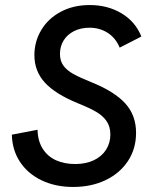

<svg xmlns="http://www.w3.org/2000/svg" viewBox="-20 -730 608 762"><path d="M27 -195.5 129 -215Q130 -170.5 149.5 -139.8Q169 -109 202.2 -94Q235.5 -79 278 -79Q321 -79 352.8 -94.2Q384.5 -109.5 401.2 -136.2Q418 -163 418 -196Q418 -227.5 403 -249.2Q388 -271 361.2 -286.5Q334.5 -302 289.5 -320Q200 -356.5 158.2 -402Q116.5 -447.5 116.5 -511Q116.5 -565 143.8 -610.8Q171 -656.5 221 -683.2Q271 -710 336 -710Q407.5 -710 462.5 -677Q517.5 -644 541 -585L455 -541Q439 -579.5 407.2 -599.8Q375.5 -620 335.5 -620Q300.5 -620 273.8 -606.5Q247 -593 232.5 -569.5Q218 -546 218 -516Q218 -488.5 231.5 -469.8Q245 -451 271 -436.5Q297 -422 345.5 -402.5Q434.5 -366.5 477.2 -319.5Q520 -272.5 520 -203Q520 -140 488 -91.2Q456 -42.5 399.2 -15.2Q342.5 12 270.5 12Q200.5 12 145.8 -14Q91 -40 59.8 -87Q28.5 -134 27 -195.5Z"/></svg>

Font: HK Grotesk Medium
Style: Italic
Weight: 500
Italic angle: -8°
Designer: Alfredo Marco Pradil
Foundry: Hanken Design Co.
Version: Version 3.004